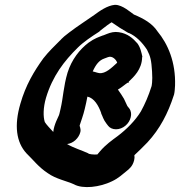

<svg xmlns="http://www.w3.org/2000/svg" viewBox="-20 -710 743 793"><path d="M64 -281C38 -192 47 -123 89 -77L90 -76C117 -50 139 -20 177 5C210 29 257 38 285 51C322 72 393 63 442 39C470 26 487 9 501 -2C515 -13 528 -24 534 -48C536 -56 536 -62 535 -69C551 -84 571 -103 589 -122C640 -177 674 -242 698 -317L699 -320C702 -333 702 -344 703 -357C706 -453 674 -528 630 -581C609 -613 574 -633 533 -650C521 -658 486 -690 456 -690H454C423 -687 392 -665 369 -648C335 -624 300 -602 266 -576C232 -551 228 -541 227 -542C207 -522 180 -496 159 -469C120 -415 86 -358 64 -281ZM170 -306C197 -396 245 -458 302 -514C324 -536 358 -559 391 -580L392 -582L422 -605C428 -609 434 -614 441 -618C462 -603 487 -587 510 -574H512C543 -560 567 -535 587 -505C602 -476 605 -461 608 -415C611 -374 606 -354 606 -354C593 -313 579 -281 562 -250C539 -212 503 -176 466 -148C443 -131 417 -113 393 -85L382 -72C366 -71 346 -73 344 -77C316 -90 286 -98 257 -115C283 -118 306 -140 312 -165C315 -179 308 -189 309 -192C315 -211 324 -234 330 -260C334 -278 338 -293 341 -311C369 -305 387 -274 398 -243V-241C404 -230 406 -217 420 -199L427 -190C433 -182 445 -176 459 -176C488 -176 514 -199 520 -226C523 -238 522 -251 514 -262C513 -263 506 -272 506 -272L492 -302C485 -314 477 -326 467 -340C479 -347 493 -358 506 -368H511L512 -373C532 -392 566 -423 567 -473L568 -476C564 -493 560 -516 545 -534H544C531 -550 507 -572 471 -577C453 -580 437 -576 422 -570L407 -564H406C388 -557 371 -552 346 -534C309 -506 276 -464 259 -410C242 -353 241 -306 230 -260C227 -249 226 -240 223 -233C221 -227 203 -196 200 -165C186 -180 171 -196 165 -206C158 -228 158 -265 170 -306ZM363 -415C376 -444 390 -461 410 -468L426 -474C443 -481 460 -464 464 -451C441 -430 416 -405 390 -408L381 -410C376 -411 370 -414 363 -415Z"/></svg>

Font: Stray Cat
Style: ExBlkCnObl
Weight: 1000
Version: Version 1.0